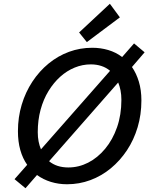

<svg xmlns="http://www.w3.org/2000/svg" viewBox="-20 -961 802 1017"><path d="M115 36 57 -12 124 -88Q100 -122 87.5 -166.5Q75 -211 75 -266Q75 -340 95 -406.5Q115 -473 151.5 -528.5Q188 -584 237.5 -624.5Q287 -665 345.5 -686.5Q404 -708 469 -708Q513 -708 553.5 -696Q594 -684 627 -659L690 -731L746 -684L679 -606Q702 -573 715.5 -528.5Q729 -484 729 -429Q729 -354 709 -287Q689 -220 652.5 -165Q616 -110 567 -69.5Q518 -29 459 -7Q400 15 335 15Q290 15 249.5 2.5Q209 -10 176 -34ZM342 -74Q397 -74 447 -99.5Q497 -125 537 -173Q577 -221 600 -287Q623 -353 623 -432Q623 -459 618.5 -482Q614 -505 606 -524L240 -107Q280 -74 342 -74ZM197 -170 563 -586Q543 -603 517 -611.5Q491 -620 461 -620Q417 -620 375.5 -603Q334 -586 299 -554.5Q264 -523 237 -479Q210 -435 195 -380Q180 -325 180 -261Q180 -234 184.5 -211.5Q189 -189 197 -170ZM440 -738 399 -789 562 -941 615 -869Z"/></svg>

Font: Ubuntu Sans Medium
Style: Italic
Weight: 500
Italic angle: -13.5°
Designer: Dalton Maag Ltd
Foundry: Dalton Maag Ltd
Version: Version 1.006